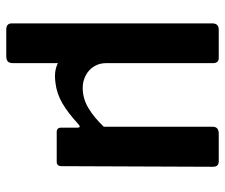

<svg xmlns="http://www.w3.org/2000/svg" viewBox="-74 -496 735 628"><g transform="rotate(90 294.0 -182.5)"><path d="M268 -85Q303 -85 334.5 -104Q366 -123 395 -154V-510Q395 -530 418 -530H508Q526 -530 526 -511L524 -16Q524 0 510 0H412Q398 0 398 -15V-68Q398 -74 395.5 -75Q393 -76 388 -72Q349 -36 317.5 -18Q286 0 252 4Q229 7 213.5 4.5Q198 2 187 -4V143Q187 155 181.5 160Q176 165 163 165H77Q57 165 57 147V-509Q57 -530 78 -530H170Q187 -530 187 -511V-161Q187 -140 197.5 -122.5Q208 -105 227 -95Q246 -85 268 -85Z"/></g></svg>

Font: Libre Franklin SemiBold
Style: Regular
Weight: 600
Designer: Pablo Impallari, Rodrigo Fuenzalida, Nhung Nguyen
Foundry: Impallari Type
Version: Version 3.000